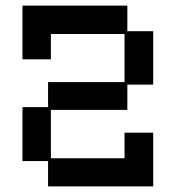

<svg xmlns="http://www.w3.org/2000/svg" viewBox="-20 -651 626 683"><path d="M151 12V-78H60V-270H151V-359H423V-530H161V-440H60V-631H433V-540H525V-350H433V-260H161V-88H423V-179H525V12Z"/></svg>

Font: Pixelify Sans
Style: Regular
Weight: 400
Designer: Stefie Justprince
Foundry: Typecalism Foundryline
Version: Version 1.000;February 13, 2025;FontCreator 15.0.0.3015 64-b